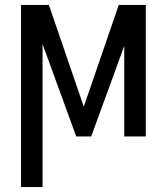

<svg xmlns="http://www.w3.org/2000/svg" viewBox="-20 -548 670 771"><path d="M316.4 -119.6 457 -528.3H565.4V0H479V-363.8L346.2 0H286.1L150.9 -371.1V203.1H64.5V-528.3H176.3Z"/></svg>

Font: Roboto Condensed
Style: Regular
Weight: 400
Designer: Google
Version: Version 2.001047; 2015